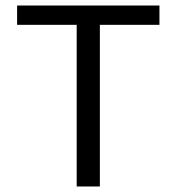

<svg xmlns="http://www.w3.org/2000/svg" viewBox="-20 -676 640 696"><path d="M258 0V-586H42V-656H558V-586H342V0Z"/></svg>

Font: Source Code Pro
Style: Regular
Weight: 400
Monospace: yes
Designer: Paul D. Hunt, Teo Tuominen
Foundry: Adobe Systems Incorporated
Version: Version 1.018;hotconv 1.0.116;makeotfexe 2.5.65601